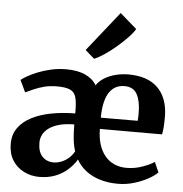

<svg xmlns="http://www.w3.org/2000/svg" viewBox="-59 -943 966 1011"><g transform="rotate(5 424.0 -437.5)"><path d="M185.5 11Q141.5 11 103.8 -8Q66 -27 43.5 -63Q21 -99 21 -149.5Q21 -199.5 46.8 -235Q72.5 -270.5 117.2 -293.2Q162 -316 220.8 -327Q279.5 -338 345.5 -338.5V-358Q345 -402.5 337 -427.2Q329 -452 306 -462Q283 -472 238.5 -472Q200 -472 170.2 -464.2Q140.5 -456.5 116.8 -445.8Q93 -435 73 -426L43 -489Q52.5 -497.5 74.8 -510.2Q97 -523 128.5 -535.8Q160 -548.5 198.5 -557.2Q237 -566 278.5 -566Q339.5 -566 379.8 -547.2Q420 -528.5 439 -495.5Q455.5 -519.5 482 -535.5Q508.5 -551.5 541 -559.5Q573.5 -567.5 607 -567.5Q708.5 -567.5 762 -515Q815.5 -462.5 817.5 -366.5Q817.5 -334 816 -310.2Q814.5 -286.5 810.5 -268.5H482Q482 -223.5 493 -188Q504 -152.5 524.5 -127.5Q545 -102.5 574 -89.5Q603 -76.5 638.5 -76.5Q682 -76.5 722.2 -90.8Q762.5 -105 785.5 -120.5L809 -67.5Q793 -50 760.5 -32Q728 -14 686.5 -1.5Q645 11 600.5 11Q549.5 11 506.5 -2Q463.5 -15 431.8 -39.5Q400 -64 381 -98Q362.5 -67 334.2 -42.2Q306 -17.5 268.8 -3.2Q231.5 11 185.5 11ZM481.5 -328 676.5 -328.5Q677.5 -337 677.8 -349.5Q678 -362 678 -371Q678 -431 658.8 -467.8Q639.5 -504.5 591.5 -504.5Q569 -504.5 549.5 -495.8Q530 -487 514.8 -466.8Q499.5 -446.5 490.8 -412.5Q482 -378.5 481.5 -328ZM255 -71.5Q272.5 -71.5 292.5 -78.8Q312.5 -86 331 -101.2Q349.5 -116.5 362.5 -139.5Q353 -167 349.2 -203.2Q345.5 -239.5 345.5 -280.5Q299.5 -280 266.5 -271Q233.5 -262 212.2 -246.5Q191 -231 181 -211.2Q171 -191.5 171 -169Q171 -121 194 -96.2Q217 -71.5 255 -71.5ZM419 -634 371 -676 538 -886 626.5 -809Q614.5 -788 589 -761.8Q563.5 -735.5 532.8 -709.2Q502 -683 472 -663Q442 -643 420.5 -634Z"/></g></svg>

Font: Merriweather 24pt
Style: Bold
Weight: 700
Designer: Eben Sorkin
Foundry: Eben Sorkin
Version: Version 2.100